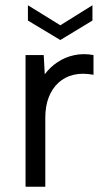

<svg xmlns="http://www.w3.org/2000/svg" viewBox="-20 -709 400 729"><path d="M331 -689V-631L209 -557L86 -631V-689L209 -613ZM77 -500H146L150 -427Q170 -454 198.5 -473Q227 -492 261.5 -499.5Q296 -507 335 -500V-425Q293 -433 259.5 -425Q226 -417 202 -395Q178 -373 165 -339.5Q152 -306 152 -262V0H77Z"/></svg>

Font: Albert Sans
Style: Regular
Weight: 400
Designer: Andreas Rasmussen
Foundry: a.Foundry
Version: Version 1.025